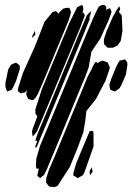

<svg xmlns="http://www.w3.org/2000/svg" viewBox="-20 -747 535 776"><path d="M420 -668 386 -592 349 -537 347 -523 338 -473 323 -433 296 -369 217 -177 169 -62 158 -40 149 -33 142 -27 131 -36 132 -44 137 -65 127 -66 125 -77 127 -107 142 -158 171 -227 332 -616 355 -670 373 -709 380 -721 392 -727H402L410 -719L409 -709L408 -707L417 -711L425 -714L428 -706L431 -701L429 -693ZM305 -637 163 -296 129 -215 112 -195 111 -202 109 -215 112 -226 131 -277 127 -282 123 -288V-305L149 -386L261 -656L292 -718L308 -726L314 -725L317 -715L315 -699L313 -693L318 -696L323 -684L318 -672ZM475 -622 468 -582 462 -573 455 -563 436 -554H424H415L407 -562L401 -568L400 -573V-589L411 -622L436 -679L441 -688L443 -690L449 -703L462 -722L466 -711L460 -697H462L472 -685ZM258 -666 151 -408 134 -369 123 -351 113 -342 107 -343 94 -347 91 -354 86 -365 87 -375 91 -384 80 -373 63 -370 52 -379 53 -390 73 -453 121 -559 160 -659 192 -698 205 -702 216 -694 215 -688 221 -699 237 -713 251 -715 260 -716 264 -706 267 -699 265 -690ZM321 -616 175 -264 138 -176 129 -154 124 -148 123 -157 131 -178H123L125 -186L133 -209L170 -297L300 -612L331 -685L347 -702V-693L339 -669L346 -678L341 -666ZM121 -622 123 -608 115 -599 110 -594V-601ZM489 -446 470 -402 463 -390 444 -377 434 -381 426 -384 424 -392 422 -404 428 -424 449 -476 459 -495 464 -502 485 -507 494 -496 495 -485ZM406 -420 368 -347 329 -298 325 -261 317 -213 294 -150 262 -72 213 4 201 9 187 8 179 7 173 0 166 -10 167 -27 178 -61 200 -112 305 -366 335 -439 349 -465 354 -476 365 -496H372L371 -491L386 -499L396 -502L411 -496L416 -494L418 -488L424 -475L421 -463ZM45 -420 33 -394 27 -384 19 -381 8 -377 7 -382 2 -395V-412L13 -466L20 -478L24 -485L37 -491L45 -494L54 -487L60 -481V-468ZM358 -155 320 -47 314 -38 301 -31 294 -27 285 -33 276 -38 277 -49 288 -87 333 -195 343 -217 351 -218 357 -216 358 -206ZM342 -54 350 -71 352 -62 355 -54 344 -39Z"/></svg>

Font: Rubik Marker Hatch
Style: Regular
Weight: 400
Designer: Hubert and Fischer, NaN
Foundry: Hubert & Fischer, NaN
Version: Version 2.200